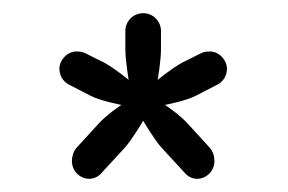

<svg xmlns="http://www.w3.org/2000/svg" viewBox="-20 -710 437 291"><path d="M197 -527C197 -527 214 -498 225 -486L260 -448C265 -442 272 -439 279 -439C292 -439 305 -450 305 -466C305 -473 303 -480 298 -486L266 -521C253 -536 230 -551 230 -551C230 -551 262 -557 277 -565L310 -582C319 -587 324 -596 324 -606C324 -618 313 -632 298 -632C292 -632 288 -631 284 -629L256 -615C241 -607 219 -589 219 -589C219 -589 224 -618 224 -636V-663C224 -678 212 -690 197 -690C182 -690 170 -678 170 -663V-636C170 -618 175 -589 175 -589C175 -589 153 -607 138 -615L110 -629C106 -631 102 -632 96 -632C81 -632 70 -618 70 -606C70 -596 75 -587 84 -582L117 -565C132 -557 164 -551 164 -551C164 -551 141 -536 128 -521L96 -486C91 -480 89 -473 89 -466C89 -450 102 -439 115 -439C122 -439 129 -442 134 -448L169 -486C180 -498 197 -527 197 -527Z"/></svg>

Font: Comic Neue
Style: Normal
Weight: 400
Designer: Craig Rozynski
Foundry: Craig Rozynski
Version: Version 2.003